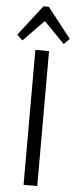

<svg xmlns="http://www.w3.org/2000/svg" viewBox="-90 -960 395 992"><g transform="rotate(5 108.0 -464.0)"><path d="M143 -700V0H72V-700ZM-28 -770 94 -928H122L244 -772L215 -743L96 -865H120L1 -743Z"/></g></svg>

Font: Pathway Extreme Condensed Light
Style: Regular
Weight: 300
Width: 3
Version: Version 1.001;gftools[0.9.26]